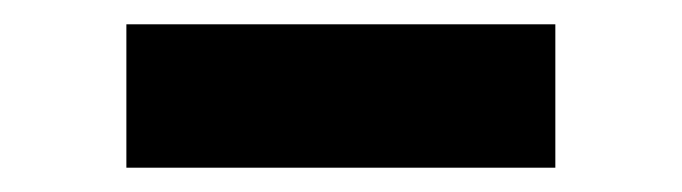

<svg xmlns="http://www.w3.org/2000/svg" viewBox="-20 -344 561 158"><path d="M437 -324V-206H84V-324Z"/></svg>

Font: Elaine Sans SemiBold
Style: Regular
Weight: 600
Designer: Wei Huang
Foundry: Wei Huang
Version: Version 2.001;December 24, 2019;FontCreator 12.0.0.2547 64-b